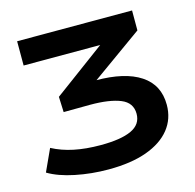

<svg xmlns="http://www.w3.org/2000/svg" viewBox="-102 -606 915 902"><g transform="rotate(-15 355.5 -154.5)"><path d="M318 192Q235 192 157 176Q79 160 29 130L78 23Q125 48 182.5 60Q240 72 312 72Q410 72 461 48.5Q512 25 512 -27Q512 -81 459 -102.5Q406 -124 313 -124L183 -123L180 -198L486 -424L483 -383H58V-501H617V-404L332 -200L295 -228H367Q508 -228 584 -178Q660 -128 660 -31Q660 37 620 87Q580 137 504 164.5Q428 192 318 192Z"/></g></svg>

Font: Nunito Sans 7pt Expanded
Style: Bold
Weight: 700
Width: 7
Designer: Vernon Adams
Foundry: Vernon Adams
Version: Version 3.101;gftools[0.9.27]